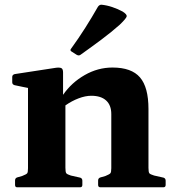

<svg xmlns="http://www.w3.org/2000/svg" viewBox="-20 -796 739 816"><path d="M53 0Q44 0 44 -10V-29Q44 -39 53 -42L74 -48Q92 -55 95.5 -59.5Q99 -64 99 -81V-422L42 -434Q32 -437 32 -446V-469Q32 -478 42 -481L218 -508Q235 -510 241.5 -506Q248 -502 248 -488V-393Q284 -445 340 -477Q396 -509 458 -509Q539 -509 575 -467Q611 -425 611 -333V-83Q611 -65 614.5 -60Q618 -55 635 -50L675 -41Q684 -38 684 -28V-10Q684 0 674 0H407Q397 0 397 -10V-29Q397 -39 407 -42L428 -48Q445 -55 449 -59.5Q453 -64 453 -81V-311Q453 -349 431 -369Q409 -389 368 -389Q343 -389 314 -378Q285 -367 258 -348V-83Q258 -65 261.5 -60Q265 -55 281 -50L321 -41Q330 -38 330 -28V-10Q330 0 320 0ZM322 -563Q315 -558 306 -563L284 -577Q276 -582 282 -589Q314 -633 342.5 -678Q371 -723 396 -767Q402 -776 411 -776Q433 -774 457 -766Q481 -758 501 -747Q520 -735 518.5 -726.5Q517 -718 489 -691Q454 -660 412 -628.5Q370 -597 322 -563Z"/></svg>

Font: Hahmlet
Style: Bold
Weight: 700
Designer: Minjoo Ham & Mark Frömberg
Foundry: hypertype
Version: Version 1.002; ttfautohint (v1.8.3)